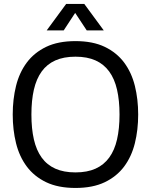

<svg xmlns="http://www.w3.org/2000/svg" viewBox="-20 -933 758 964"><path d="M312 -913.1H403.3L501 -780.3H415.5L357.4 -868.2L299.8 -780.3H214.4ZM43.9 -357.9Q43.9 -434.6 60.5 -501.7Q77.1 -568.8 114.5 -618.9Q151.9 -668.9 211.9 -697.8Q272 -726.6 358.9 -726.6Q445.8 -726.6 505.9 -697.8Q565.9 -668.9 603.3 -618.9Q640.6 -568.8 657.2 -501.7Q673.8 -434.6 673.8 -357.9Q673.8 -281.2 657.2 -214.1Q640.6 -147 603.3 -96.9Q565.9 -46.9 505.9 -18.1Q445.8 10.7 358.9 10.7Q272 10.7 211.9 -18.1Q151.9 -46.9 114.5 -96.9Q77.1 -147 60.5 -214.1Q43.9 -281.2 43.9 -357.9ZM137.7 -357.9Q137.7 -287.1 150.1 -232.9Q162.6 -178.7 189.2 -141.8Q215.8 -105 257.8 -86.2Q299.8 -67.4 358.9 -67.4Q418 -67.4 459.7 -86.2Q501.5 -105 528.3 -141.8Q555.2 -178.7 567.6 -232.9Q580.1 -287.1 580.1 -357.9Q580.1 -428.7 567.6 -482.9Q555.2 -537.1 528.3 -574Q501.5 -610.8 459.7 -629.6Q418 -648.4 358.9 -648.4Q299.8 -648.4 257.8 -629.6Q215.8 -610.8 189.2 -574Q162.6 -537.1 150.1 -482.9Q137.7 -428.7 137.7 -357.9Z"/></svg>

Font: Arian AMU
Style: Regular
Weight: 400
Designer: Ruben Hakobyan (Tarumian)
Foundry: Ruben Hakobyan (Tarumian)
Version: Version 4.003